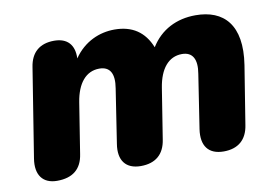

<svg xmlns="http://www.w3.org/2000/svg" viewBox="-61 -600 1021 707"><g transform="rotate(-10 449.5 -247.0)"><path d="M100 9C158 9 192 -18 200 -73L230 -262C241 -331 274 -371 324 -371C364 -371 380 -343 371 -289L340 -87C330 -26 357 9 413 9C468 9 501 -19 509 -73L539 -262C550 -331 583 -371 633 -371C673 -371 689 -342 680 -289L649 -87C640 -26 666 9 723 9C777 9 810 -19 818 -73L853 -291C876 -439 812 -503 707 -503C636 -503 576 -473 539 -413C515 -473 470 -503 404 -503C348 -503 290 -479 251 -422C253 -473 227 -501 178 -501C124 -501 91 -473 83 -419L30 -87C20 -26 47 9 100 9Z"/></g></svg>

Font: SN Pro Heavy
Style: Italic
Weight: 800
Italic angle: -9°
Designer: Tobias Whetton
Foundry: Supernotes
Version: Version 1.001;Glyphs 3.2 (3249)